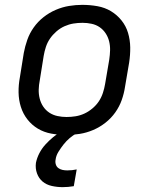

<svg xmlns="http://www.w3.org/2000/svg" viewBox="-20 -548 640 791"><path d="M254 8Q222 8 191.5 2.5Q161 -3 136 -18Q111 -33 93 -56Q75 -79 66 -107.5Q57 -136 56.5 -167Q56 -198 62 -230L78 -330Q83 -357 92.5 -384Q102 -411 119 -435Q136 -459 159.5 -477.5Q183 -496 210 -507.5Q237 -519 264.5 -523.5Q292 -528 319 -528Q351 -528 381.5 -522.5Q412 -517 437 -502Q462 -487 480.5 -464Q499 -441 507.5 -412.5Q516 -384 516.5 -353Q517 -322 512 -290L495 -190Q491 -163 481.5 -136Q472 -109 455 -85Q438 -61 414.5 -42.5Q391 -24 364 -12.5Q337 -1 309 3.5Q281 8 254 8ZM254 -66Q273 -66 291.5 -69Q310 -72 327.5 -80Q345 -88 361 -101.5Q377 -115 387.5 -131Q398 -147 404 -165.5Q410 -184 413 -202L430 -302Q433 -322 433.5 -341Q434 -360 429.5 -378Q425 -396 415 -411Q405 -426 390.5 -436Q376 -446 357.5 -450Q339 -454 320 -454Q301 -454 282.5 -451Q264 -448 246 -440Q228 -432 212.5 -418.5Q197 -405 186 -389Q175 -373 169 -354.5Q163 -336 160 -318L144 -218Q140 -198 139.5 -179Q139 -160 143.5 -142Q148 -124 158 -109Q168 -94 183 -84Q198 -74 216.5 -70Q235 -66 254 -66ZM238 223Q215 223 193 218Q171 213 155.5 200Q140 187 132.5 166.5Q125 146 128 123Q132 103 142 83.5Q152 64 167 47.5Q182 31 199 17Q216 3 235 -8H299L298 0Q281 9 267 21Q253 33 242 47Q231 61 221 77Q211 93 209 110Q207 120 210 129.5Q213 139 220.5 144.5Q228 150 237.5 152Q247 154 257 154Q267 154 277 153Q287 152 296 150L284 219Q273 221 261 222Q249 223 238 223Z"/></svg>

Font: Iosevka Extended Oblique
Style: Regular
Weight: 400
Width: 7
Italic angle: -9°
Monospace: yes
Designer: Belleve Invis
Foundry: Belleve Invis
Version: Version 32.0.1; ttfautohint (v1.8.4)